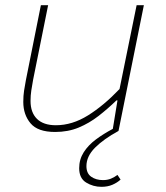

<svg xmlns="http://www.w3.org/2000/svg" viewBox="-20 -498 640 742"><path d="M372 224Q340 224 313 207.5Q286 191 286 152Q286 118 303.5 90.5Q321 63 350.5 41Q380 19 416 0L434 -110H430Q397 -78 361 -50Q325 -22 284 -5Q243 12 193 12Q126 12 98 -21.5Q70 -55 70 -104Q70 -128 73 -147.5Q76 -167 80 -188L138 -478H166L108 -190Q104 -168 101 -148.5Q98 -129 98 -108Q98 -63 123 -38.5Q148 -14 196 -14Q259 -14 320 -52Q381 -90 442 -154L508 -478H536L438 8Q381 39 347.5 72.5Q314 106 314 144Q314 172 332.5 185Q351 198 378 198Q395 198 408.5 192.5Q422 187 434 178L446 196Q433 208 414.5 216Q396 224 372 224Z"/></svg>

Font: Source Code Pro ExtraLight ExtraLight
Style: Italic
Weight: 250
Italic angle: -11°
Monospace: yes
Version: Version 1.016;hotconv 1.0.116;makeotfexe 2.5.65601